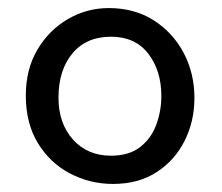

<svg xmlns="http://www.w3.org/2000/svg" viewBox="-20 -556 551 476"><path d="M260 -100Q203 -100 153.5 -126Q104 -152 74 -201Q44 -250 44 -319Q44 -384 72.5 -432.5Q101 -481 148 -508.5Q195 -536 250 -536Q313 -536 360.5 -506Q408 -476 435 -425.5Q462 -375 462 -313Q462 -255 437.5 -206.5Q413 -158 368 -129Q323 -100 260 -100ZM255 -170Q300 -170 327.5 -191.5Q355 -213 367.5 -247Q380 -281 380 -318Q380 -381 347.5 -423Q315 -465 255 -465Q194 -465 159.5 -423.5Q125 -382 125 -314Q125 -250 161 -210Q197 -170 255 -170Z"/></svg>

Font: Noto Sans Kaithi
Style: Regular
Weight: 400
Designer: Monotype Design Team
Foundry: Monotype Imaging Inc.
Version: Version 2.005; ttfautohint (v1.8.4.7-5d5b)